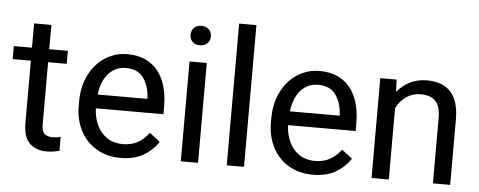

<svg xmlns="http://www.w3.org/2000/svg" viewBox="-50 -876 2527 1012"><g transform="rotate(5 1213.5 -370.0)"><path d="M292.5 0Q261.2 9.8 222.7 9.8Q167.5 9.8 134 -23.4Q100.6 -56.6 100.6 -131.3V-459.5H4.4V-528.3H100.6V-656.7H191.9V-528.3H290.5V-459.5H191.9V-130.9Q191.9 -93.3 207.5 -80.3Q223.1 -67.4 250 -67.4Q260.3 -67.4 272.5 -69.1Q284.7 -70.8 292 -72.8Z M821.3 -239.3H463.9Q465.3 -189.9 484.4 -149.9Q503.4 -109.9 538.3 -86.7Q573.2 -63.5 620.1 -63.5Q666 -63.5 699.5 -82Q732.9 -100.6 759.3 -135.3L814.5 -92.3Q785.2 -47.4 736.3 -18.8Q687.5 9.8 615.2 9.8Q543 9.8 487.8 -22.9Q432.6 -55.7 402.6 -113.8Q372.6 -171.9 372.6 -245.6V-266.6Q372.6 -349.1 404.8 -410.9Q437 -472.7 490 -505.4Q543 -538.1 603.5 -538.1Q677.2 -538.1 725.8 -505.1Q774.4 -472.2 797.9 -414.1Q821.3 -356 821.3 -279.8ZM730 -319.3Q726.1 -381.3 696.5 -423.1Q667 -464.8 603.5 -464.8Q548.8 -464.8 512.5 -425Q476.1 -385.3 466.8 -312.5H730Z M1034.7 -668.9Q1034.7 -647 1020.3 -632.6Q1005.9 -618.2 980.5 -618.2Q955.1 -618.2 941.2 -632.6Q927.2 -647 927.2 -668.9Q927.2 -691.4 941.2 -706.1Q955.1 -720.7 980.5 -720.7Q1005.9 -720.7 1020.3 -706.1Q1034.7 -691.4 1034.7 -668.9ZM934.1 0V-528.3H1025.4V0Z M1177.2 0V-750H1268.6V0Z M1838.4 -239.3H1481Q1482.4 -189.9 1501.5 -149.9Q1520.5 -109.9 1555.4 -86.7Q1590.3 -63.5 1637.2 -63.5Q1683.1 -63.5 1716.6 -82Q1750 -100.6 1776.4 -135.3L1831.5 -92.3Q1802.2 -47.4 1753.4 -18.8Q1704.6 9.8 1632.3 9.8Q1560.1 9.8 1504.9 -22.9Q1449.7 -55.7 1419.7 -113.8Q1389.6 -171.9 1389.6 -245.6V-266.6Q1389.6 -349.1 1421.9 -410.9Q1454.1 -472.7 1507.1 -505.4Q1560.1 -538.1 1620.6 -538.1Q1694.3 -538.1 1742.9 -505.1Q1791.5 -472.2 1814.9 -414.1Q1838.4 -356 1838.4 -279.8ZM1747.1 -319.3Q1743.2 -381.3 1713.6 -423.1Q1684.1 -464.8 1620.6 -464.8Q1565.9 -464.8 1529.5 -425Q1493.2 -385.3 1483.9 -312.5H1747.1Z M2359.4 -346.2V0H2268.1V-347.2Q2268.1 -407.7 2241.9 -435.1Q2215.8 -462.4 2163.1 -462.4Q2121.1 -462.4 2087.6 -439.5Q2054.2 -416.5 2034.7 -377.9V0H1943.4V-528.3H2029.8L2032.7 -463.4Q2061.5 -499 2101.6 -518.6Q2141.6 -538.1 2189.9 -538.1Q2359.4 -538.1 2359.4 -346.2Z"/></g></svg>

Font: Heebo
Style: Regular
Weight: 400
Designer: Oded Ezer
Foundry: Meir Sadan
Version: Version 2.001; ttfautohint (v1.5.14-ce02) -l 8 -r 50 -G 200 